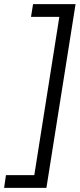

<svg xmlns="http://www.w3.org/2000/svg" viewBox="-30 -794 388 935"><path d="M196 121 338 -774H131L121 -712H259L137 59H-1L-10 121Z"/></svg>

Font: Arthouse Owned
Style: Italic
Weight: 400
Italic angle: -10°
Designer: Jeremy Tribby
Foundry: Tribby Type
Version: Version 1.000;PS 001.000;hotconv 1.0.88;makeotf.lib2.5.64775